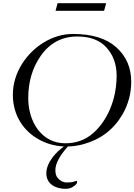

<svg xmlns="http://www.w3.org/2000/svg" viewBox="-20 -923 847 1210"><path d="M343 -903 330 -855H636L649 -903ZM272 169.5C272 234 326.3 267 393 267C410.3 267 424.7 263.5 436 256.5C450 247.9 466 237.9 466 223C466 219 464.7 217 462 217C459.3 217 453.7 218.7 445 222C436.3 225.3 421.3 227 400 227C378.7 227 359.7 217.3 343 198C333.7 186.7 329 170.3 329 149C329 108.3 355.3 58.7 408 0C441 -0.5 474.4 -5.5 508 -15C615.3 -45 696.7 -107.3 752 -202C788.7 -266 807 -334.7 807 -408C807 -496 775.8 -568.2 713.5 -624.5C651.2 -680.8 560 -709 440 -709C376 -709 314.3 -691 255 -655C155.6 -594.7 61 -473.3 61 -326C61 -189.6 134.6 -92.8 227 -43C270.2 -19.7 320.9 -2.8 383 0C337.1 32.4 272 98.2 272 169.5ZM158 -305C158 -407 184 -495.3 236 -570C293.3 -652 370.3 -693 467 -693C548.3 -693 610 -669.5 652 -622.5C694 -575.5 715 -516.8 715 -446.5C715 -291.5 653.4 -159.6 566.5 -83.5C518.2 -41.2 459.7 -20 391 -20C244.4 -20 158 -152.7 158 -305Z"/></svg>

Font: fbb
Style: Italic
Weight: 400
Italic angle: -12°
Designer: David J. Perry, Michael Sharpe
Version: Version 0.991